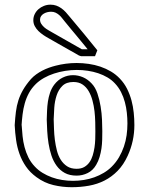

<svg xmlns="http://www.w3.org/2000/svg" viewBox="-20 -759 611 810"><path d="M313 -524.9Q309.1 -527.3 299.1 -533Q289.1 -538.6 276.1 -545.9Q263.2 -553.2 249 -561.3Q234.9 -569.3 221.9 -576.7Q209 -584 199 -589.8Q189 -595.7 185.1 -597.7Q174.3 -603.5 163.1 -611.1Q151.9 -618.7 142.3 -627.9Q132.8 -637.2 126.7 -648.7Q120.6 -660.2 120.6 -673.8Q120.6 -687.5 126.5 -699.5Q132.3 -711.4 142.3 -720.2Q152.3 -729 165.3 -734.1Q178.2 -739.3 192.9 -739.3Q206.1 -739.3 217.3 -735.4Q228.5 -731.4 238.5 -724.4Q248.5 -717.3 257.6 -707.5Q266.6 -697.8 275.9 -686Q305.2 -650.9 334 -616.5Q362.8 -582 390.6 -546.9Q388.2 -540.5 385.7 -534.4Q383.3 -528.3 380.9 -522H321.8ZM323.2 -551.3H349.6Q347.2 -554.7 339.6 -563.7Q332 -572.8 322.5 -584.5Q313 -596.2 302 -609.4Q291 -622.6 281.2 -634.3Q271.5 -646 264.2 -655Q256.8 -664.1 253.9 -667.5Q248 -674.3 242.4 -681.9Q236.8 -689.5 229.7 -695.6Q222.7 -701.7 214.4 -705.6Q206.1 -709.5 195.3 -709.5Q187 -709.5 178.7 -707.3Q170.4 -705.1 163.8 -700.9Q157.2 -696.8 153.1 -690.7Q148.9 -684.6 148.9 -676.3Q148.9 -666.5 154.1 -658.4Q159.2 -650.4 166.7 -643.8Q174.3 -637.2 183.3 -632.1Q192.4 -627 199.7 -622.6Q231.9 -604 263.7 -586.2Q295.4 -568.4 327.6 -549.8ZM206.5 -255.9Q207 -237.8 207.8 -215.1Q208.5 -192.4 211.4 -169.2Q214.4 -146 220 -124Q225.6 -102.1 236.3 -85Q247.1 -67.9 263.2 -57.4Q279.3 -46.9 303.2 -46.9Q322.3 -46.9 335.4 -54.4Q348.6 -62 357.4 -74.5Q366.2 -86.9 371.1 -103.3Q376 -119.6 378.7 -137.2Q381.3 -154.8 381.8 -172.1Q382.3 -189.5 382.3 -204.1Q382.3 -221.7 381.8 -243.9Q381.3 -266.1 378.7 -289.6Q376 -313 370.1 -335Q364.3 -356.9 354 -374.5Q343.8 -392.1 328.1 -402.6Q312.5 -413.1 289.6 -413.1Q259.8 -413.1 243.2 -396.7Q226.6 -380.4 218.8 -356.2Q210.9 -332 209 -304.9Q207 -277.8 206.5 -255.9ZM177.2 -254.4Q177.7 -272 178.5 -291.5Q179.2 -311 182.1 -330.6Q185.1 -350.1 191.2 -368.2Q197.3 -386.2 208.5 -401.4Q224.1 -421.9 244.9 -431.9Q265.6 -441.9 288.1 -441.9Q309.6 -441.9 330.1 -433.1Q350.6 -424.3 366.7 -406.7Q382.3 -390.6 391.1 -364.5Q399.9 -338.4 404.5 -309.8Q409.2 -281.2 410.4 -253.4Q411.6 -225.6 411.6 -205.6Q411.6 -188 411.1 -169.4Q410.6 -150.9 408 -132.6Q405.3 -114.3 400.1 -96.7Q395 -79.1 385.7 -63.5Q372.1 -40 350.1 -29.1Q328.1 -18.1 303.2 -18.1Q273.9 -18.1 253.4 -29.3Q232.9 -40.5 219 -59.6Q205.1 -78.6 197 -103Q189 -127.4 184.8 -153.6Q180.7 -179.7 179.2 -206.1Q177.7 -232.4 177.2 -254.4ZM42 -231Q43.9 -261.7 47.1 -287.4Q50.3 -313 57.6 -335.7Q64.9 -358.4 77.6 -380.4Q90.3 -402.3 110.8 -425.8Q120.6 -436.5 132.8 -445.3Q145 -454.1 158.7 -461.2Q172.4 -468.3 186.8 -473.4Q201.2 -478.5 214.8 -481.9Q235.4 -487.3 257.6 -490.2Q279.8 -493.2 303.2 -493.2Q328.6 -493.2 354.2 -489.5Q379.9 -485.8 403.6 -477.8Q427.2 -469.7 448.2 -457.3Q469.2 -444.8 485.8 -427.2Q504.4 -407.7 516.1 -384.3Q527.8 -360.8 534.7 -335.4Q541.5 -310.1 544.2 -283.4Q546.9 -256.8 546.9 -231.4Q546.9 -163.6 519 -102.5Q501.5 -64 476.3 -38.3Q451.2 -12.7 420.9 2.7Q390.6 18.1 355.5 24.4Q320.3 30.8 282.7 30.8Q243.2 30.8 205.1 21.7Q167 12.7 133.8 -11.7Q106.4 -31.7 89.4 -56.6Q72.3 -81.5 62.3 -109.6Q52.2 -137.7 47.9 -168.5Q43.5 -199.2 42 -231ZM71.3 -232.4Q72.8 -208.5 75.2 -184.8Q77.6 -161.1 83.5 -138.7Q89.4 -116.2 99.6 -95.2Q109.9 -74.2 127 -56.2Q141.1 -41 159.4 -29.8Q177.7 -18.6 198.5 -11Q219.2 -3.4 241.9 0.2Q264.6 3.9 288.1 3.9Q311 3.9 334 0.2Q356.9 -3.4 377.9 -11Q398.9 -18.6 417.7 -29.8Q436.5 -41 451.2 -55.7Q469.7 -74.2 482.2 -95.7Q494.6 -117.2 502.7 -140.6Q510.7 -164.1 514.2 -188.7Q517.6 -213.4 517.6 -238.3Q517.6 -260.3 515.1 -283.2Q512.7 -306.2 506.8 -328.1Q501 -350.1 490.7 -370.4Q480.5 -390.6 464.8 -407.2Q451.2 -421.9 433.3 -432.4Q415.5 -442.9 394.5 -450Q373.5 -457 350.6 -460.4Q327.6 -463.9 304.2 -463.9Q279.3 -463.9 254.9 -460Q230.5 -456.1 208 -448.7Q185.5 -441.4 166 -430.4Q146.5 -419.4 131.8 -405.3Q113.3 -387.2 102.1 -366.5Q90.8 -345.7 84.5 -323Q78.1 -300.3 75.2 -276.1Q72.3 -252 70.8 -227.5Z"/></svg>

Font: XB Kayhan Pook
Style: Regular
Weight: 700
Designer: Behnam
Foundry: Irmug
Version: Version 7.300 2009